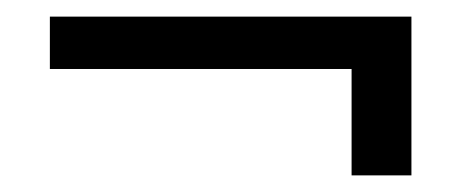

<svg xmlns="http://www.w3.org/2000/svg" viewBox="-20 -350 569 231"><path d="M475 -330V-139H403V-267H40V-330Z"/></svg>

Font: Gemunu Libre ExtraLight Medium
Style: Regular
Weight: 500
Version: Version 1.100